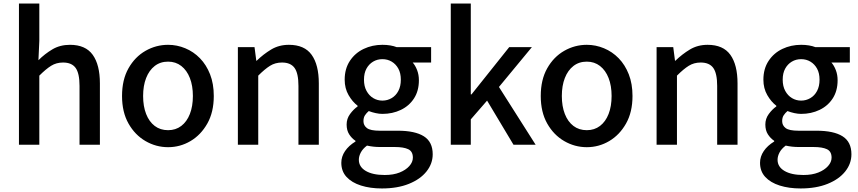

<svg xmlns="http://www.w3.org/2000/svg" viewBox="-20 -817 4842 1084"><path d="M87 0V-797H202V-586L197 -477Q233 -513 276 -538.5Q319 -564 375 -564Q463 -564 503.5 -507.5Q544 -451 544 -346V0H429V-332Q429 -403 407 -433.5Q385 -464 336 -464Q298 -464 268.5 -445.5Q239 -427 202 -390V0Z M929 14Q861 14 801.5 -20.5Q742 -55 705.5 -119.5Q669 -184 669 -275Q669 -367 705.5 -431.5Q742 -496 801.5 -530Q861 -564 929 -564Q979 -564 1026 -544.5Q1073 -525 1109 -488Q1145 -451 1166 -397.5Q1187 -344 1187 -275Q1187 -184 1150.5 -119.5Q1114 -55 1055.5 -20.5Q997 14 929 14ZM929 -82Q972 -82 1003.5 -106Q1035 -130 1052 -173.5Q1069 -217 1069 -275Q1069 -333 1052 -376.5Q1035 -420 1003.5 -444.5Q972 -469 929 -469Q885 -469 853.5 -444.5Q822 -420 805 -376.5Q788 -333 788 -275Q788 -217 805 -173.5Q822 -130 853.5 -106Q885 -82 929 -82Z M1323 0V-551H1417L1427 -474H1429Q1467 -511 1511 -537.5Q1555 -564 1611 -564Q1699 -564 1739.5 -507.5Q1780 -451 1780 -346V0H1665V-332Q1665 -403 1643 -433.5Q1621 -464 1572 -464Q1534 -464 1504.5 -445.5Q1475 -427 1438 -390V0Z M2136 247Q2070 247 2018 230.5Q1966 214 1936.5 182Q1907 150 1907 102Q1907 67 1928 36Q1949 5 1987 -18V-22Q1966 -36 1951.5 -58.5Q1937 -81 1937 -114Q1937 -147 1956.5 -173.5Q1976 -200 1999 -216V-220Q1970 -242 1948 -280Q1926 -318 1926 -367Q1926 -429 1955.5 -473.5Q1985 -518 2033.5 -541Q2082 -564 2139 -564Q2163 -564 2183.5 -560.5Q2204 -557 2219 -551H2414V-464H2310Q2325 -447 2335 -421Q2345 -395 2345 -364Q2345 -304 2317.5 -261.5Q2290 -219 2243 -196.5Q2196 -174 2139 -174Q2121 -174 2100.5 -178.5Q2080 -183 2062 -190Q2049 -179 2040.5 -166Q2032 -153 2032 -133Q2032 -109 2051.5 -94Q2071 -79 2124 -79H2226Q2323 -79 2373 -47.5Q2423 -16 2423 54Q2423 107 2388 151Q2353 195 2288.5 221Q2224 247 2136 247ZM2139 -249Q2167 -249 2191 -263Q2215 -277 2229 -303.5Q2243 -330 2243 -367Q2243 -404 2229 -429.5Q2215 -455 2191.5 -469Q2168 -483 2139 -483Q2110 -483 2086.5 -469Q2063 -455 2049 -429.5Q2035 -404 2035 -367Q2035 -330 2049.5 -303.5Q2064 -277 2087.5 -263Q2111 -249 2139 -249ZM2152 171Q2201 171 2236 157Q2271 143 2291 120.5Q2311 98 2311 73Q2311 38 2285 25.5Q2259 13 2209 13H2126Q2106 13 2088 11Q2070 9 2052 5Q2028 23 2017 44Q2006 65 2006 85Q2006 125 2045 148Q2084 171 2152 171Z M2525 0V-797H2638V-284H2642L2855 -551H2983L2797 -326L3004 0H2879L2730 -249L2638 -143V0Z M3293 14Q3225 14 3165.5 -20.5Q3106 -55 3069.5 -119.5Q3033 -184 3033 -275Q3033 -367 3069.5 -431.5Q3106 -496 3165.5 -530Q3225 -564 3293 -564Q3343 -564 3390 -544.5Q3437 -525 3473 -488Q3509 -451 3530 -397.5Q3551 -344 3551 -275Q3551 -184 3514.5 -119.5Q3478 -55 3419.5 -20.5Q3361 14 3293 14ZM3293 -82Q3336 -82 3367.5 -106Q3399 -130 3416 -173.5Q3433 -217 3433 -275Q3433 -333 3416 -376.5Q3399 -420 3367.5 -444.5Q3336 -469 3293 -469Q3249 -469 3217.5 -444.5Q3186 -420 3169 -376.5Q3152 -333 3152 -275Q3152 -217 3169 -173.5Q3186 -130 3217.5 -106Q3249 -82 3293 -82Z M3687 0V-551H3781L3791 -474H3793Q3831 -511 3875 -537.5Q3919 -564 3975 -564Q4063 -564 4103.5 -507.5Q4144 -451 4144 -346V0H4029V-332Q4029 -403 4007 -433.5Q3985 -464 3936 -464Q3898 -464 3868.5 -445.5Q3839 -427 3802 -390V0Z M4500 247Q4434 247 4382 230.5Q4330 214 4300.5 182Q4271 150 4271 102Q4271 67 4292 36Q4313 5 4351 -18V-22Q4330 -36 4315.5 -58.5Q4301 -81 4301 -114Q4301 -147 4320.5 -173.5Q4340 -200 4363 -216V-220Q4334 -242 4312 -280Q4290 -318 4290 -367Q4290 -429 4319.5 -473.5Q4349 -518 4397.5 -541Q4446 -564 4503 -564Q4527 -564 4547.5 -560.5Q4568 -557 4583 -551H4778V-464H4674Q4689 -447 4699 -421Q4709 -395 4709 -364Q4709 -304 4681.5 -261.5Q4654 -219 4607 -196.5Q4560 -174 4503 -174Q4485 -174 4464.5 -178.5Q4444 -183 4426 -190Q4413 -179 4404.5 -166Q4396 -153 4396 -133Q4396 -109 4415.5 -94Q4435 -79 4488 -79H4590Q4687 -79 4737 -47.5Q4787 -16 4787 54Q4787 107 4752 151Q4717 195 4652.5 221Q4588 247 4500 247ZM4503 -249Q4531 -249 4555 -263Q4579 -277 4593 -303.5Q4607 -330 4607 -367Q4607 -404 4593 -429.5Q4579 -455 4555.5 -469Q4532 -483 4503 -483Q4474 -483 4450.5 -469Q4427 -455 4413 -429.5Q4399 -404 4399 -367Q4399 -330 4413.5 -303.5Q4428 -277 4451.5 -263Q4475 -249 4503 -249ZM4516 171Q4565 171 4600 157Q4635 143 4655 120.5Q4675 98 4675 73Q4675 38 4649 25.5Q4623 13 4573 13H4490Q4470 13 4452 11Q4434 9 4416 5Q4392 23 4381 44Q4370 65 4370 85Q4370 125 4409 148Q4448 171 4516 171Z"/></svg>

Font: Noto Sans KR Thin Medium
Style: Regular
Weight: 500
Version: Version 2.004-H2;hotconv 1.0.118;makeotfexe 2.5.65603